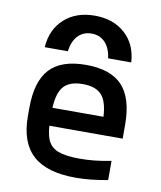

<svg xmlns="http://www.w3.org/2000/svg" viewBox="-86 -838 772 918"><g transform="rotate(10 300.0 -379.5)"><path d="M300 -769Q391 -769 448 -717.5Q505 -666 510 -579H398Q391 -629 365.5 -655.5Q340 -682 300 -682Q260 -682 234.5 -655.5Q209 -629 202 -579H90Q96 -666 153 -717.5Q210 -769 300 -769ZM343 10Q203 10 135.5 -51.5Q68 -113 68 -240V-280Q68 -409 124 -469.5Q180 -530 300 -530Q420 -530 476.5 -469.5Q533 -409 533 -280V-213H129V-300H454L425 -271V-276Q425 -363 396.5 -400Q368 -437 301 -437Q233 -437 204.5 -400Q176 -363 176 -276V-245Q176 -181 190.5 -146Q205 -111 242 -97Q279 -83 346 -83Q381 -83 416.5 -86.5Q452 -90 499 -99V-6Q463 1 422.5 5.5Q382 10 343 10Z"/></g></svg>

Font: M PLUS Code Latin Expanded Medium
Style: Regular
Weight: 500
Width: 7
Designer: Coji Morishita
Foundry: UNDERFOREST DESIGN
Version: Version 1.002; ttfautohint (v1.8.3)